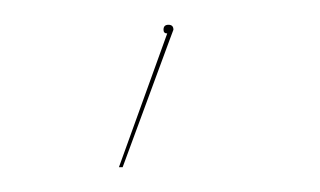

<svg xmlns="http://www.w3.org/2000/svg" viewBox="-20 -589 258 155"><path d="M120 -565 117 -557 79 -454H76L115 -562Q112 -562 112 -565Q112 -569 116 -569Q120 -569 120 -565Z"/></svg>

Font: FiraGO Four
Style: Regular
Weight: 100
Designer: bBox Type
Foundry: bBox Type GmbH
Version: Version 1.001